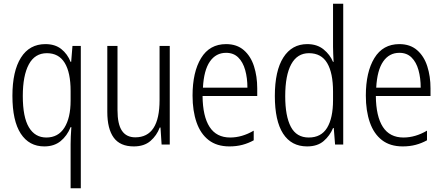

<svg xmlns="http://www.w3.org/2000/svg" viewBox="-20 -780 2390 1036"><path d="M361 -3Q361 -19 362 -44Q363 -69 365 -94H361Q342 -47 307 -18.5Q272 10 219 10Q137 10 92 -59Q47 -128 47 -263Q47 -396 93 -469Q139 -542 225 -542Q277 -542 310.5 -515.5Q344 -489 361 -446H364L371 -532H416V236H361ZM230 -38Q294 -38 327.5 -91Q361 -144 361 -237V-289Q361 -389 329 -441Q297 -493 233 -493Q168 -493 135.5 -432.5Q103 -372 103 -262Q103 -148 136 -93Q169 -38 230 -38Z M896 -532V0H852L846 -92H842Q826 -49 792 -19.5Q758 10 702 10Q628 10 593.5 -37.5Q559 -85 559 -176V-532H614V-186Q614 -110 638 -74.5Q662 -39 710 -39Q841 -39 841 -240V-532Z M1200 -542Q1258 -542 1295.5 -509.5Q1333 -477 1350.5 -422.5Q1368 -368 1368 -303V-262H1073Q1074 -152 1111 -95Q1148 -38 1222 -38Q1286 -38 1349 -75V-23Q1320 -7 1288 1.5Q1256 10 1218 10Q1150 10 1106 -24Q1062 -58 1040.5 -120Q1019 -182 1019 -264Q1019 -391 1065 -466.5Q1111 -542 1200 -542ZM1200 -495Q1145 -495 1112.5 -448Q1080 -401 1075 -307H1315Q1315 -359 1303 -402Q1291 -445 1265.5 -470Q1240 -495 1200 -495Z M1637 10Q1552 10 1507.5 -59Q1463 -128 1463 -262Q1463 -398 1509 -470Q1555 -542 1638 -542Q1691 -542 1726 -513.5Q1761 -485 1777 -446H1780Q1779 -468 1778 -488.5Q1777 -509 1777 -527V-760H1832V0H1788L1781 -89H1777Q1760 -48 1726.5 -19Q1693 10 1637 10ZM1646 -38Q1713 -38 1745 -90.5Q1777 -143 1777 -240V-286Q1777 -386 1745.5 -439.5Q1714 -493 1647 -493Q1584 -493 1551.5 -433.5Q1519 -374 1519 -261Q1519 -153 1549.5 -95.5Q1580 -38 1646 -38Z M2135 -542Q2193 -542 2230.5 -509.5Q2268 -477 2285.5 -422.5Q2303 -368 2303 -303V-262H2008Q2009 -152 2046 -95Q2083 -38 2157 -38Q2221 -38 2284 -75V-23Q2255 -7 2223 1.5Q2191 10 2153 10Q2085 10 2041 -24Q1997 -58 1975.5 -120Q1954 -182 1954 -264Q1954 -391 2000 -466.5Q2046 -542 2135 -542ZM2135 -495Q2080 -495 2047.5 -448Q2015 -401 2010 -307H2250Q2250 -359 2238 -402Q2226 -445 2200.5 -470Q2175 -495 2135 -495Z"/></svg>

Font: Noto Sans Sinhala UI Condensed Light
Style: Regular
Weight: 300
Width: 3
Designer: Jelle Bosma - Monotype Design Team
Foundry: Monotype Imaging Inc.
Version: Version 2.006; ttfautohint (v1.8.4.7-5d5b)